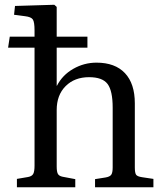

<svg xmlns="http://www.w3.org/2000/svg" viewBox="-20 -786 693 806"><path d="M51 0V-35L98 -43Q114 -46 119.5 -56Q125 -66 125 -91V-586H14L21 -632H125V-658Q125 -693 118 -704Q111 -715 85 -718L39 -724L43 -761L208 -766L218 -757V-632H347V-586H218V-426H219Q242 -471 287.5 -497Q333 -523 385 -523Q463 -523 504.5 -479Q546 -435 546 -352V-83Q546 -61 551 -53Q556 -45 577 -42L624 -35V0H379V-34L423 -41Q441 -44 447 -52.5Q453 -61 453 -83V-334Q453 -405 431.5 -433.5Q410 -462 354 -462Q293 -462 255.5 -424.5Q218 -387 218 -324V-87Q218 -65 223 -56Q228 -47 243 -44L296 -34V0Z"/></svg>

Font: Literata 36pt
Style: Regular
Weight: 400
Designer: Latin by Veronika Burian and Jose Scaglione. Greek by Irene Vlachou. Cyrillic by Vera Evstafieva.
Foundry: TypeTogether
Version: Version 3.002